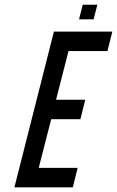

<svg xmlns="http://www.w3.org/2000/svg" viewBox="-20 -802 501 822"><path d="M312.5 -83.3 291.7 0H41.7L210.8 -666.7H460.8L440 -583.3H273.3L220 -375H345L324.2 -291.7H199.2L145.8 -83.3ZM380.8 -719.2H318.3L334.2 -781.7H396.7Z"/></svg>

Font: Yulong
Style: Italic
Weight: 400
Italic angle: -14.25°
Designer: GGBotNet
Foundry: f0n7.com
Version: 1.00